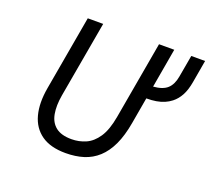

<svg xmlns="http://www.w3.org/2000/svg" viewBox="-121 -853 1113 1018"><g transform="rotate(20 435.5 -344.0)"><path d="M342 12Q256.5 12 205.5 -24Q154.5 -60 137 -125.2Q119.5 -190.5 135 -279L209 -700H296L220 -269Q209.5 -208 217.8 -162.8Q226 -117.5 257.2 -92.8Q288.5 -68 346 -68Q388.5 -68 426.2 -84.5Q464 -101 492.2 -143Q520.5 -185 534 -262L611 -700H697L620 -259Q607 -184 582.8 -132.2Q558.5 -80.5 523.5 -48.5Q488.5 -16.5 443 -2.2Q397.5 12 342 12ZM645 -407 657 -478Q711 -482 737 -505.5Q763 -529 771 -576L793 -700H871L849 -574Q841 -527 824.5 -496.2Q808 -465.5 783 -446Q766.5 -433 746.2 -424.2Q726 -415.5 701 -411.2Q676 -407 645 -407Z"/></g></svg>

Font: Overpass
Style: Italic
Weight: 400
Italic angle: -10°
Designer: Delve Withrington, Dave Bailey, Thomas Jockin
Foundry: Delve Fonts LLC
Version: Version 4.000